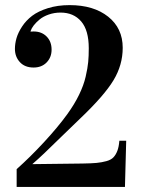

<svg xmlns="http://www.w3.org/2000/svg" viewBox="-20 -734 563 754"><path d="M45.4 0V-69.8Q97.2 -115.7 152.6 -175.5Q208 -235.4 244.6 -286.1Q272.5 -324.7 290.5 -361.8Q308.6 -398.9 316.4 -432.9Q324.2 -466.8 326.4 -490.5Q328.6 -514.2 328.6 -544.4Q328.6 -615.2 298.8 -649.9Q269 -684.6 217.8 -684.6Q193.4 -684.6 171.6 -677Q149.9 -669.4 135.7 -657.7Q121.6 -646 112.5 -634.3Q103.5 -622.6 100.1 -611.8V-609.9Q104 -610.4 111.8 -610.4Q143.6 -610.4 163.1 -590.6Q182.6 -570.8 182.6 -539.1Q182.6 -508.8 163.1 -488.8Q143.6 -468.8 111.8 -468.8Q77.6 -468.8 58.1 -490Q38.6 -511.2 38.6 -542Q38.6 -562.5 44.9 -584.5Q51.3 -606.4 66.9 -630.1Q82.5 -653.8 106.2 -671.9Q129.9 -689.9 168 -701.9Q206.1 -713.9 253.4 -713.9Q347.7 -713.9 404.8 -668.5Q461.9 -623 461.9 -546.4Q461.9 -478.5 425.5 -418.5Q389.2 -358.4 294.4 -268.1Q264.6 -239.7 223.4 -199.5Q182.1 -159.2 155.3 -133.5Q128.4 -107.9 106.9 -89.4L303.7 -91.8Q338.4 -92.3 359.1 -94.2Q379.9 -96.2 398.2 -101.3Q416.5 -106.4 425.8 -116.5Q435.1 -126.5 440.9 -141.8Q446.8 -157.2 448.7 -181.2H475.6L470.7 0Z"/></svg>

Font: VidalokaRegular
Style: Regular
Weight: 400
Designer: Cyreal (www.cyreal.org)
Foundry: Cyreal (www.cyreal.org)
Version: Version 1.000